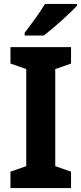

<svg xmlns="http://www.w3.org/2000/svg" viewBox="-20 -953 413 973"><path d="M370 -924V-933H208C182 -889 138 -830 105 -787V-773H202C252 -811 336 -886 370 -924ZM340 0V-83L260 -111V-603L340 -631V-714H33V-631L113 -603V-111L33 -83V0Z"/></svg>

Font: Noto Sans Georgian SemiCondensed Bold
Style: Regular
Weight: 700
Width: 4
Designer: Monotype Design Team, Akaki Razmadze
Foundry: Google LLC
Version: Version 2.005